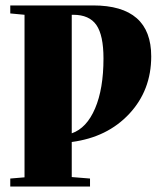

<svg xmlns="http://www.w3.org/2000/svg" viewBox="-20 -683 588 703"><path d="M17.6 0V-29.3L69.8 -33.7V-628.9L17.6 -633.8V-663.1H320.8Q533.7 -663.1 533.7 -476.6Q533.7 -352.5 453.4 -266.4Q373 -180.2 242.7 -163.1V-34.7L309.6 -29.3V0ZM248 -628.9H242.7V-194.8Q297.4 -213.9 328.1 -285.9Q358.9 -357.9 358.9 -468.8Q358.9 -553.7 333 -591.3Q307.1 -628.9 248 -628.9Z"/></svg>

Font: Elstob Grade
Style: Regular
Weight: 400
Designer: Peter S. Baker
Version: Version 1.015